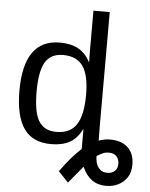

<svg xmlns="http://www.w3.org/2000/svg" viewBox="-61 -775 804 1032"><g transform="rotate(5 341.0 -258.5)"><path d="M400.9 -85Q376.5 -34.2 336.2 -12.2Q295.9 9.8 236.3 9.8Q136.2 9.8 89.1 -57.6Q42 -125 42 -261.7Q42 -538.1 236.3 -538.1Q296.4 -538.1 336.4 -516.1Q376.5 -494.1 400.9 -446.3H401.9L400.9 -505.4V-724.6H488.8V-108.9L489.7 -31.2Q521.5 -42.5 550.8 -42.5Q613.3 -42.5 647.5 -9.5Q681.6 23.4 681.6 81.5Q681.6 122.1 664.1 149.7Q646.5 177.2 616.5 192.4Q586.4 207.5 550.3 207.5Q460 207.5 421.4 115.2L344.7 208L291 150.9Q350.1 68.4 402.8 21.5V-85ZM134.3 -264.6Q134.3 -153.8 163.6 -106Q192.9 -58.1 258.8 -58.1Q333.5 -58.1 367.2 -109.9Q400.9 -161.6 400.9 -270.5Q400.9 -375.5 367.2 -424.3Q333.5 -473.1 259.8 -473.1Q193.4 -473.1 163.8 -424.1Q134.3 -375 134.3 -264.6ZM606 83.5Q606 60.1 592 44.2Q578.1 28.3 549.8 28.3Q531.2 28.3 516.1 35.4Q501 42.5 485.4 52.2Q485.4 91.3 502.7 114.3Q520 137.2 549.8 137.2Q575.2 137.2 590.6 123.3Q606 109.4 606 83.5Z"/></g></svg>

Font: Arial
Style: Regular
Weight: 400
Designer: Steve Matteson
Foundry: Ascender Corporation
Version: Version 2.00.3